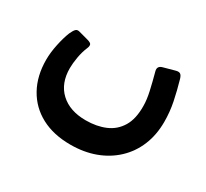

<svg xmlns="http://www.w3.org/2000/svg" viewBox="-111 -546 918 855"><g transform="rotate(30 348.0 -119.0)"><path d="M330 142Q243 142 180 108.5Q117 75 82.5 13Q48 -49 48 -132Q48 -169 57 -211.5Q66 -254 78 -284Q87 -304 94.5 -311Q102 -318 115 -314L163 -301Q181 -296 183.5 -288.5Q186 -281 181 -269Q169 -241 163.5 -208.5Q158 -176 158 -152Q158 -74 205.5 -30Q253 14 335 14Q391 14 434.5 -4.5Q478 -23 502.5 -63.5Q527 -104 526 -170Q526 -201 517 -241.5Q508 -282 495 -330Q488 -355 514 -362L572 -378Q586 -382 594 -377.5Q602 -373 607 -356Q622 -304 632 -255Q642 -206 642 -155Q642 -88 619.5 -33.5Q597 21 555 60.5Q513 100 456 121Q399 142 330 142Z"/></g></svg>

Font: Rubik Medium
Style: Italic
Weight: 500
Italic angle: -12°
Designer: Hubert and Fischer
Foundry: Hubert and Fischer
Version: Version 2.300;gftools[0.9.30]